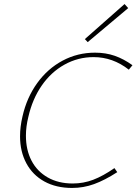

<svg xmlns="http://www.w3.org/2000/svg" viewBox="-20 -923 674 948"><path d="M399 -730 595 -903 613 -883 413 -715ZM79 -250Q79 -297 91 -348Q112 -441 163.5 -512.5Q215 -584 289 -623.5Q363 -663 449 -663Q502 -663 546.5 -647.5Q591 -632 634 -601L616 -579Q537 -641 442 -641Q365 -641 298.5 -604Q232 -567 186 -500.5Q140 -434 120 -346Q108 -298 108 -253Q108 -183 135.5 -130Q163 -77 215.5 -47Q268 -17 339 -17Q392 -17 440.5 -35.5Q489 -54 545 -93L559 -73Q497 -33 444.5 -14Q392 5 336 5Q257 5 199 -27Q141 -59 110 -117Q79 -175 79 -250Z"/></svg>

Font: Ysabeau Infant Extralight
Style: Italic
Weight: 200
Italic angle: -12°
Designer: Christian Thalmann (Catharsis Fonts)
Version: Version 0.003